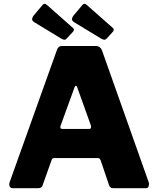

<svg xmlns="http://www.w3.org/2000/svg" viewBox="-20 -982 825 1002"><path d="M45 0Q35 0 30.5 -9.5Q26 -19 31 -33L277 -721Q281 -732 287 -737Q293 -742 305 -742H479Q504 -742 513 -717L756 -31Q759 -22 756 -11Q753 0 742 0H570Q554 0 549 -16L505 -146Q503 -150 500.5 -153.5Q498 -157 490 -157H263Q252 -157 249 -146L202 -14Q200 -8 195 -4Q190 0 180 0H45ZM445 -309Q459 -309 454 -328L382 -529Q380 -534 376 -534Q372 -534 370 -529L297 -328Q290 -309 306 -309ZM202 -956Q212 -968 224 -957L361 -836Q372 -827 358 -813L328 -781Q322 -774 316 -774.5Q310 -775 299 -781L159 -866Q147 -874 147.5 -882.5Q148 -891 155 -900ZM410 -956Q420 -968 432 -957L569 -836Q580 -827 566 -813L537 -781Q530 -774 524 -774.5Q518 -775 507 -781L367 -866Q355 -874 355.5 -882.5Q356 -891 363 -900Z"/></svg>

Font: Libre Franklin ExtraBold
Style: Regular
Weight: 800
Designer: Pablo Impallari, Rodrigo Fuenzalida, Nhung Nguyen
Foundry: Impallari Type
Version: Version 3.000